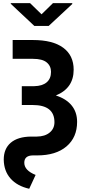

<svg xmlns="http://www.w3.org/2000/svg" viewBox="-20 -961 554 1200"><path d="M298.8 -511.7Q298.8 -548.8 271.7 -571Q244.6 -593.3 186.5 -593.3H59.1V-710.9H185.1Q310.1 -710.9 375.2 -662.6Q440.4 -614.3 440.4 -525.4Q440.4 -409.7 329.1 -364.3Q393.6 -343.8 427.7 -302Q461.9 -260.3 461.9 -199.2Q461.9 -102.5 395.8 -46.1Q329.6 10.3 212.4 10.3H185.1Q131.8 11.2 131.8 56.2Q131.8 104 202.6 132.3L162.6 218.8Q87.4 201.7 45.9 154.8Q4.4 107.9 3.4 36.6Q3.4 -31.7 47.4 -69.1Q91.3 -106.4 173.8 -107.4H210Q260.7 -107.9 290.5 -132.6Q320.3 -157.2 320.3 -197.3Q320.3 -304.7 184.1 -304.7H116.2V-422.4H193.8Q244.1 -423.3 271.5 -446.3Q298.8 -469.2 298.8 -511.7ZM239.7 -871.6 311 -941.4H431.6V-936L284.2 -798.8H194.8L47.4 -937V-941.4H168Z"/></svg>

Font: SteelSelectRoboto
Style: Roboto-Bold
Weight: 700
Designer: Google
Version: Version 2.137; 2017